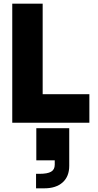

<svg xmlns="http://www.w3.org/2000/svg" viewBox="-20 -670 535 1048"><path d="M467.8 0H46.9V-649.9H212.9V-155.8H467.8ZM178.2 29.8H357.9V234.9Q357.9 293.5 321.8 325.7Q285.6 357.9 222.2 357.9H176.8V278.8H195.8Q238.8 278.8 258.8 267.3Q278.8 255.9 278.8 229V205.1H178.2Z"/></svg>

Font: Overused Grotesk ExtraBold
Style: Regular
Weight: 800
Version: Version 0.002